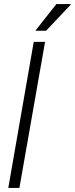

<svg xmlns="http://www.w3.org/2000/svg" viewBox="-20 -930 370 950"><path d="M21 0 147 -723H203L76 0ZM155 -778 259 -910H330V-907L208 -778Z"/></svg>

Font: Archivo SemiCondensed ExtraLight
Style: Italic
Weight: 250
Width: 4
Italic angle: -10°
Designer: Hector Gatti
Foundry: Omnibus-Type
Version: Version 2.001